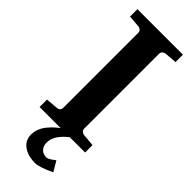

<svg xmlns="http://www.w3.org/2000/svg" viewBox="-287 -697 931 931"><g transform="rotate(45 179.0 -231.5)"><path d="M335 0H22.9V-50.8L85 -56.2Q94.7 -57.1 100.8 -62.7Q106.9 -68.4 106.9 -78.1V-592.8Q106.9 -602.5 100.6 -608.4Q94.2 -614.3 85 -615.2L22.9 -620.1V-670.9H335V-620.1L272.9 -615.2Q263.7 -614.3 256.8 -608.2Q250 -602.1 250 -592.8V-78.1Q250 -68.8 256.8 -63Q263.7 -57.1 272.9 -56.2L335 -50.8ZM293.9 176.8Q229 208 199.2 208Q150.4 208 119.1 185.5Q87.9 163.1 87.9 124Q87.9 103 95.9 83Q104 63 117.7 46.9Q131.3 30.8 143.6 19.5Q155.8 8.3 168.9 -1H231.9Q168.9 46.4 168.9 98.1Q168.9 120.6 182.1 135.3Q195.3 149.9 219.2 149.9Q223.6 149.9 231 146.5Q238.3 143.1 243.9 139.2Q249.5 135.3 255.9 130.4Q262.2 125.5 263.2 125Z"/></g></svg>

Font: Veleka
Style: Bold
Weight: 700
Designer: Stefan Peev, Context Ltd, 2016; SIL International, 1997-2014.
Foundry: Stefan Peev, Context Ltd, 2016
Version: Version 1.000